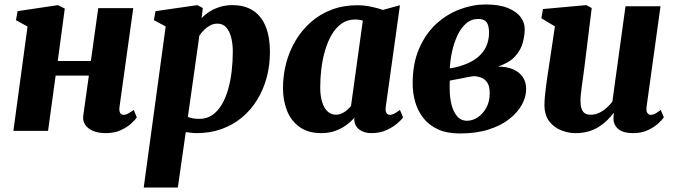

<svg xmlns="http://www.w3.org/2000/svg" viewBox="-20 -587 3026 861"><path d="M516 -108.5Q513.5 -89 519 -80.5Q524.5 -72 535 -72Q543.5 -72 552.2 -76.5Q561 -81 580 -94L593.5 -60.5Q588 -51.5 570 -34.5Q552 -17.5 523 -3.8Q494 10 454.5 10Q421.5 10 397.8 0.2Q374 -9.5 362 -27.5Q350 -45.5 353.5 -69.5L378.5 -248H229.5L195.5 0H40L103.5 -468L51.5 -496.5L59 -537L240 -564L270.5 -548.5L239 -313.5H387.5L420.5 -550.5H577.5Z M624.5 254 723 -468.5 670 -496.5 677.5 -537 865 -564 889.5 -551 884 -505.5Q899 -521.5 919.8 -534.8Q940.5 -548 966 -556Q991.5 -564 1022.5 -564Q1077.5 -564 1115 -539.5Q1152.5 -515 1171.5 -468Q1190.5 -421 1190.5 -354Q1190.5 -293.5 1175.8 -239Q1161 -184.5 1133 -139Q1105 -93.5 1064.8 -60Q1024.5 -26.5 973.2 -8.2Q922 10 862 10Q850.5 10 837.8 8.5Q825 7 813 5.5L777.5 254ZM822.5 -62.5Q833 -58.5 845.5 -56.2Q858 -54 874.5 -54Q907.5 -54 932.2 -71.2Q957 -88.5 974.5 -118Q992 -147.5 1003 -186.2Q1014 -225 1019 -268.5Q1024 -312 1024 -355.5Q1024 -390 1016.8 -418.5Q1009.5 -447 994.5 -464Q979.5 -481 955.5 -481Q937.5 -481 922.8 -473.2Q908 -465.5 895.8 -453.2Q883.5 -441 874 -427.5Z M1710 -108.5Q1707.5 -89 1712.8 -80.5Q1718 -72 1729 -72Q1736 -72 1746.5 -76.8Q1757 -81.5 1773.5 -94L1787.5 -60.5Q1781.5 -51 1762 -34Q1742.5 -17 1713 -3.5Q1683.5 10 1645.5 10Q1613 10 1592 -5.5Q1571 -21 1568.5 -50L1569.5 -59.5Q1554.5 -42 1532.8 -26Q1511 -10 1483 0Q1455 10 1420.5 10Q1362 10 1323.8 -17.2Q1285.5 -44.5 1267.2 -90.5Q1249 -136.5 1249 -191.5Q1249 -249 1263.2 -303.5Q1277.5 -358 1305.5 -405Q1333.5 -452 1374 -487.8Q1414.5 -523.5 1467 -543.5Q1519.5 -563.5 1582.5 -563.5Q1612 -563.5 1643.8 -557Q1675.5 -550.5 1697 -542.5L1773.5 -563.5ZM1607 -494.5Q1599 -497 1590.2 -498.2Q1581.5 -499.5 1572 -499.5Q1537.5 -499.5 1511.5 -481Q1485.5 -462.5 1467.2 -431Q1449 -399.5 1437.5 -359.8Q1426 -320 1421 -277.8Q1416 -235.5 1416 -195.5Q1416 -156.5 1424.8 -128.8Q1433.5 -101 1449.5 -86.8Q1465.5 -72.5 1487 -72.5Q1496.5 -72.5 1505.5 -75.5Q1514.5 -78.5 1523 -83.8Q1531.5 -89 1539.2 -96Q1547 -103 1554 -111.5Z M2042.5 11.5Q1984 11.5 1943.5 -7.2Q1903 -26 1878 -58.2Q1853 -90.5 1841.8 -130.2Q1830.5 -170 1830.5 -212.5Q1830.5 -302.5 1859.5 -369.2Q1888.5 -436 1936.2 -479.8Q1984 -523.5 2042 -545.2Q2100 -567 2157.5 -567Q2218.5 -567 2257.2 -551.2Q2296 -535.5 2314.5 -510.5Q2333 -485.5 2333 -458.5Q2333 -427.5 2324 -394.5Q2315 -361.5 2289.2 -333.5Q2263.5 -305.5 2213 -288.5Q2252.5 -288.5 2280.8 -276.2Q2309 -264 2324.2 -241.8Q2339.5 -219.5 2339.5 -187.5Q2339.5 -152.5 2320.5 -117.8Q2301.5 -83 2264.2 -53.5Q2227 -24 2171.2 -6.2Q2115.5 11.5 2042.5 11.5ZM2074.5 -45.5Q2099 -45.5 2122.2 -60.8Q2145.5 -76 2160.8 -103.8Q2176 -131.5 2176 -168Q2176.5 -199.5 2165.5 -216Q2154.5 -232.5 2138 -238.8Q2121.5 -245 2104 -245.5Q2096 -244.5 2087.8 -243Q2079.5 -241.5 2070.5 -239.8Q2061.5 -238 2052 -236Q2038 -233.5 2024.5 -230.8Q2011 -228 1997 -225.5Q1996.5 -217 1996.5 -208Q1996.5 -199 1996.5 -190.5Q1996.5 -152 2004.5 -119Q2012.5 -86 2029.8 -65.8Q2047 -45.5 2074.5 -45.5ZM1997 -280.5Q2008 -282 2018.8 -284.2Q2029.5 -286.5 2039.8 -289.5Q2050 -292.5 2059.5 -296Q2098 -309.5 2123.2 -330.8Q2148.5 -352 2160.8 -379.8Q2173 -407.5 2173 -440Q2173 -473.5 2161.8 -487.8Q2150.5 -502 2125 -502Q2093.5 -502 2070.2 -481.8Q2047 -461.5 2031.5 -428.5Q2016 -395.5 2007.5 -356.8Q1999 -318 1997 -280.5Z M2560.5 10Q2530 10 2498.2 -2Q2466.5 -14 2444.5 -41Q2422.5 -68 2421.5 -113.5Q2421.5 -130.5 2423.2 -151.5Q2425 -172.5 2428 -195.5Q2431 -218.5 2434.5 -242.5Q2438 -266.5 2441.5 -289L2468.5 -468.5L2407.5 -505.5L2415 -546.5L2609 -564L2633.5 -551L2601 -288Q2598.5 -266.5 2595.2 -244.2Q2592 -222 2589.2 -201.5Q2586.5 -181 2584.8 -164.5Q2583 -148 2583 -137.5Q2583 -114.5 2587.8 -100.2Q2592.5 -86 2602.5 -79.2Q2612.5 -72.5 2628.5 -72.5Q2648 -72.5 2666 -80.8Q2684 -89 2699.2 -102.5Q2714.5 -116 2726 -131L2785 -559H2942L2879.5 -108.5Q2877 -89.5 2882.8 -80.8Q2888.5 -72 2899 -72Q2908 -72 2916.8 -76.5Q2925.5 -81 2943 -94L2957 -61Q2951 -51.5 2933 -34.5Q2915 -17.5 2886.2 -3.8Q2857.5 10 2819.5 10Q2779 10 2758 -4.2Q2737 -18.5 2732 -43Q2731.5 -46 2731.2 -50.2Q2731 -54.5 2731 -59.2Q2731 -64 2731.8 -69Q2732.5 -74 2733 -78.5L2731 -79.5Q2719 -63.5 2703 -47.8Q2687 -32 2666.2 -18.8Q2645.5 -5.5 2619.5 2.2Q2593.5 10 2560.5 10Z"/></svg>

Font: Merriweather 28pt Black
Style: Italic
Weight: 900
Italic angle: -7.8°
Version: Version 2.101